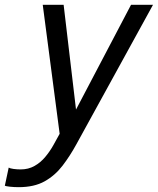

<svg xmlns="http://www.w3.org/2000/svg" viewBox="-88 -551 654 795"><path d="M-10.5 224Q-30.5 224 -47.5 222Q-64.5 220 -68 218L-52 143Q-46.5 146.5 -32 148.5Q-17.5 150.5 -2.5 150.5Q29.5 150.5 54.8 136.2Q80 122 99.2 99Q118.5 76 133 50L159 3L89 -531H175.5L229.5 -74H214.5L454.5 -531H545.5L228.5 46Q202 94.5 171 135Q140 175.5 96.8 199.8Q53.5 224 -10.5 224Z"/></svg>

Font: Epilogue
Style: Italic
Weight: 400
Italic angle: -12°
Designer: Tyler Finck
Foundry: Etcetera Type Co
Version: Version 2.112